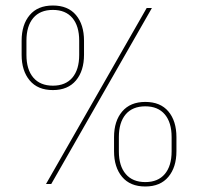

<svg xmlns="http://www.w3.org/2000/svg" viewBox="-20 -668 718 697"><path d="M147 0 512.5 -639H531.5L166 0ZM507.5 9Q452.5 9 423.2 -26Q394 -61 394 -119V-170Q394 -228.5 423.5 -263.2Q453 -298 507.5 -298Q562.5 -298 591.5 -263.2Q620.5 -228.5 620.5 -170V-119Q620.5 -61 591.2 -26Q562 9 507.5 9ZM507.5 -7Q553.5 -7 578.2 -36.2Q603 -65.5 603 -118.5V-170.5Q603 -223.5 578.2 -252.8Q553.5 -282 507.5 -282Q461 -282 436.2 -252.8Q411.5 -223.5 411.5 -170.5V-118.5Q411.5 -65.5 436.5 -36.2Q461.5 -7 507.5 -7ZM172 -341Q117 -341 87.8 -376Q58.5 -411 58.5 -469V-520Q58.5 -578.5 87.8 -613.2Q117 -648 172 -648Q227 -648 256 -613.2Q285 -578.5 285 -520V-469Q285 -411 255.8 -376Q226.5 -341 172 -341ZM172 -357Q218 -357 242.8 -386.2Q267.5 -415.5 267.5 -468.5V-520.5Q267.5 -573.5 242.8 -602.8Q218 -632 172 -632Q125.5 -632 100.8 -602.8Q76 -573.5 76 -520.5V-468.5Q76 -415.5 101 -386.2Q126 -357 172 -357Z"/></svg>

Font: Anek Latin Medium Thin
Style: Regular
Weight: 250
Version: Version 1.003